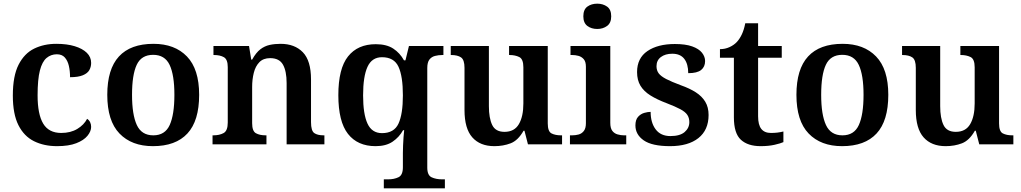

<svg xmlns="http://www.w3.org/2000/svg" viewBox="-20 -787 5570 1047"><path d="M291 10Q220 10 165.5 -17Q111 -44 80.5 -104.5Q50 -165 50 -266Q50 -373 81.5 -434.5Q113 -496 166.5 -522Q220 -548 287 -548Q345 -548 387.5 -535Q430 -522 453.5 -499Q477 -476 477 -444Q477 -422 467 -404.5Q457 -387 431.5 -376.5Q406 -366 362 -366Q362 -400 355.5 -428Q349 -456 333.5 -473.5Q318 -491 290 -491Q258 -491 234 -471Q210 -451 197.5 -402.5Q185 -354 185 -267Q185 -164 215.5 -113Q246 -62 314 -62Q365 -62 401.5 -84Q438 -106 455 -139Q466 -132 471.5 -120.5Q477 -109 477 -95Q477 -71 457 -46.5Q437 -22 396 -6Q355 10 291 10Z M814 10Q698 10 631.5 -59Q565 -128 565 -270Q565 -410 628.5 -479Q692 -548 817 -548Q933 -548 999.5 -479Q1066 -410 1066 -270Q1066 -128 1002 -59Q938 10 814 10ZM816 -49Q880 -49 905.5 -105.5Q931 -162 931 -270Q931 -378 905 -433Q879 -488 815 -488Q751 -488 725.5 -433.5Q700 -379 700 -270Q700 -162 726 -105.5Q752 -49 816 -49Z M1139 0V-49H1143Q1177 -49 1199.5 -61.5Q1222 -74 1222 -119V-421Q1222 -463 1201 -475Q1180 -487 1147 -487H1144V-536H1338L1350 -462H1355Q1376 -500 1399.5 -518Q1423 -536 1450.5 -542Q1478 -548 1510 -548Q1587 -548 1631.5 -502Q1676 -456 1676 -354V-121Q1676 -74 1693.5 -61.5Q1711 -49 1745 -49H1749V0H1543V-334Q1543 -399 1523 -434.5Q1503 -470 1453 -470Q1416 -470 1394.5 -448Q1373 -426 1364 -390Q1355 -354 1355 -313V-115Q1355 -72 1375.5 -60.5Q1396 -49 1429 -49H1433V0Z M2073 240V191H2096Q2129 191 2153 179.5Q2177 168 2177 125V48Q2177 29 2178 6Q2179 -17 2180.5 -39Q2182 -61 2184 -77H2178Q2157 -39 2121 -14.5Q2085 10 2028 10Q1930 10 1877.5 -57Q1825 -124 1825 -268Q1825 -413 1878 -479.5Q1931 -546 2029 -546Q2088 -546 2124.5 -522Q2161 -498 2183 -458H2191L2210 -536H2398V-487H2393Q2371 -487 2352 -482Q2333 -477 2321.5 -462Q2310 -447 2310 -416V127Q2310 169 2334 180Q2358 191 2391 191H2406V240ZM2063 -61Q2129 -61 2153 -113Q2177 -165 2177 -267Q2177 -371 2153 -423Q2129 -475 2063 -475Q2008 -475 1984 -422.5Q1960 -370 1960 -267Q1960 -165 1984 -113Q2008 -61 2063 -61Z M2676 10Q2598 10 2555.5 -38Q2513 -86 2513 -187V-417Q2513 -461 2494 -474Q2475 -487 2440 -487H2438V-536H2646V-208Q2646 -143 2664 -105.5Q2682 -68 2731 -68Q2785 -68 2809.5 -110Q2834 -152 2834 -223V-420Q2834 -465 2811.5 -476Q2789 -487 2759 -487H2756V-536H2967V-114Q2967 -70 2987.5 -59.5Q3008 -49 3039 -49H3045V0H2859L2840 -74H2835Q2805 -21 2764.5 -5.5Q2724 10 2676 10Z M3088 0V-49H3100Q3118 -49 3135 -53.5Q3152 -58 3163.5 -72.5Q3175 -87 3175 -115V-423Q3175 -451 3163 -464.5Q3151 -478 3134 -482.5Q3117 -487 3100 -487H3091V-536H3308V-117Q3308 -88 3319 -73.5Q3330 -59 3348 -54Q3366 -49 3382 -49H3395V0ZM3237 -629Q3205 -629 3183 -645.5Q3161 -662 3161 -698Q3161 -735 3183 -751Q3205 -767 3237 -767Q3268 -767 3290.5 -751Q3313 -735 3313 -698Q3313 -662 3290.5 -645.5Q3268 -629 3237 -629Z M3634 10Q3536 10 3490.5 -21.5Q3445 -53 3445 -103Q3445 -134 3459.5 -150Q3474 -166 3493.5 -171.5Q3513 -177 3528 -177Q3528 -118 3555.5 -81.5Q3583 -45 3636 -45Q3688 -45 3713.5 -67Q3739 -89 3739 -121Q3739 -144 3728 -160.5Q3717 -177 3690 -191.5Q3663 -206 3616 -224Q3563 -244 3527 -266.5Q3491 -289 3472.5 -319.5Q3454 -350 3454 -394Q3454 -470 3510.5 -508.5Q3567 -547 3660 -547Q3718 -547 3754.5 -534Q3791 -521 3808 -499.5Q3825 -478 3825 -454Q3825 -423 3803.5 -405.5Q3782 -388 3733 -388Q3733 -438 3711.5 -466Q3690 -494 3646 -494Q3608 -494 3584 -476Q3560 -458 3560 -426Q3560 -403 3572 -387Q3584 -371 3613 -356Q3642 -341 3693 -322Q3741 -305 3774.5 -283.5Q3808 -262 3826 -232Q3844 -202 3844 -160Q3844 -78 3788.5 -34Q3733 10 3634 10Z M4128 10Q4058 10 4020 -25Q3982 -60 3982 -147V-472H3906V-519Q3934 -519 3958 -530Q3982 -541 3998 -558Q4013 -574 4025 -599Q4037 -624 4044 -660H4114V-536H4243V-472H4114V-153Q4114 -106 4131.5 -84Q4149 -62 4184 -62Q4203 -62 4219.5 -64Q4236 -66 4252 -70V-12Q4237 -5 4204 2.5Q4171 10 4128 10Z M4572 10Q4456 10 4389.5 -59Q4323 -128 4323 -270Q4323 -410 4386.5 -479Q4450 -548 4575 -548Q4691 -548 4757.5 -479Q4824 -410 4824 -270Q4824 -128 4760 -59Q4696 10 4572 10ZM4574 -49Q4638 -49 4663.5 -105.5Q4689 -162 4689 -270Q4689 -378 4663 -433Q4637 -488 4573 -488Q4509 -488 4483.5 -433.5Q4458 -379 4458 -270Q4458 -162 4484 -105.5Q4510 -49 4574 -49Z M5137 10Q5059 10 5016.5 -38Q4974 -86 4974 -187V-417Q4974 -461 4955 -474Q4936 -487 4901 -487H4899V-536H5107V-208Q5107 -143 5125 -105.5Q5143 -68 5192 -68Q5246 -68 5270.5 -110Q5295 -152 5295 -223V-420Q5295 -465 5272.5 -476Q5250 -487 5220 -487H5217V-536H5428V-114Q5428 -70 5448.5 -59.5Q5469 -49 5500 -49H5506V0H5320L5301 -74H5296Q5266 -21 5225.5 -5.5Q5185 10 5137 10Z"/></svg>

Font: Noto Serif Khojki SemiBold
Style: Regular
Weight: 600
Version: Version 2.003